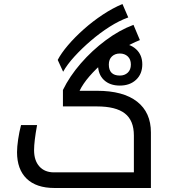

<svg xmlns="http://www.w3.org/2000/svg" viewBox="-20 -938 848 958"><path d="M252 0Q161 0 113 -46.5Q65 -93 65 -179Q65 -205 70.5 -242.5Q76 -280 85 -314H165Q150 -232 150 -189Q150 -137 176.5 -107.5Q203 -78 249 -78H648V-262Q648 -337 603 -372Q558 -407 464 -407H294V-489Q327 -557 383 -621.5Q439 -686 507.5 -737Q576 -788 646 -814L678 -738Q633 -720 586.5 -692Q540 -664 499 -629Q458 -594 426 -557Q394 -520 377 -485H464Q595 -485 664 -431Q733 -377 733 -277V0ZM268 -639Q285 -672 319 -712Q353 -752 398 -792Q443 -832 493 -865Q543 -898 591 -918L620 -851Q575 -835 527 -804.5Q479 -774 433.5 -735Q388 -696 351.5 -656Q315 -616 295 -580ZM578 -511Q528 -511 498.5 -539Q469 -567 469 -616Q469 -665 499 -693Q529 -721 578 -721Q628 -721 659 -692.5Q690 -664 690 -617Q690 -569 659 -540Q628 -511 578 -511ZM578 -561Q602 -561 617.5 -575.5Q633 -590 633 -616Q633 -642 617.5 -656.5Q602 -671 578 -671Q554 -671 538.5 -656.5Q523 -642 523 -616Q523 -561 578 -561Z"/></svg>

Font: Noto Kufi Arabic
Style: Regular
Weight: 400
Designer: Monotype Design Team, David Williams, Khaled Hosny
Foundry: Google LLC
Version: Version 2.109; ttfautohint (v1.8.4.7-5d5b)